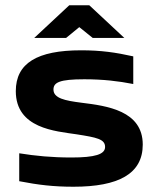

<svg xmlns="http://www.w3.org/2000/svg" viewBox="-20 -700 599 729"><path d="M271 -190C347 -178 379 -172 379 -142C379 -114 341 -102 251 -102C177 -102 115 -108 53 -118V-12C125 2 183 9 259 9C430 9 522 -40 522 -151C522 -280 386 -298 289 -310C226 -318 183 -327 183 -360C183 -387 206 -399 300 -399C372 -399 430 -392 486 -381V-486C419 -501 363 -509 288 -509C121 -509 40 -460 40 -354C40 -212 191 -202 271 -190ZM110 -556H231L281 -597L332 -556H452L319 -680H243Z"/></svg>

Font: LT Wave Bold
Style: Regular
Weight: 700
Designer: Daniel Lyons
Version: Version 2.5 (Glyphs App)